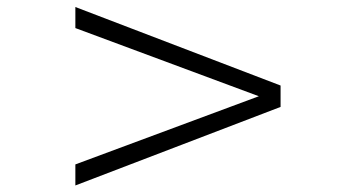

<svg xmlns="http://www.w3.org/2000/svg" viewBox="-20 -581 1040 561"><path d="M799.8 -268.6V-331.1L200.2 -560.5V-499L736.3 -299.8L200.2 -100.6V-39.1Z"/></svg>

Font: FreeUniversal
Style: BoldItalic
Weight: 700
Italic angle: -11°
Version: Version 1.001